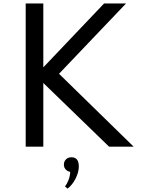

<svg xmlns="http://www.w3.org/2000/svg" viewBox="-20 -845 814 1106"><path d="M128 0H229.5V-367L608.5 0H750L320 -420L706 -825H579.5L229.5 -457V-825H128ZM369.5 241.5Q397.5 219.5 415.8 183Q434 146.5 434 113.5Q434 61 391.5 61Q372 61 360 73Q348 85 348 103.5Q348 119.5 358.5 131Q369 142.5 384.5 145Q383.5 169.5 374.8 192Q366 214.5 354.5 229Z"/></svg>

Font: Spartan Medium
Style: Regular
Weight: 500
Designer: Matt Bailey, Mirko Velimirovic
Foundry: Matt Bailey
Version: Version 1.003; ttfautohint (v1.8.3)